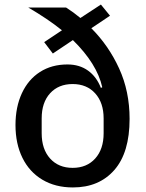

<svg xmlns="http://www.w3.org/2000/svg" viewBox="-20 -810 642 843"><path d="M48 -261Q48 -340 76 -400.5Q104 -461 155.5 -494Q207 -527 276 -527Q329 -527 366.5 -500Q404 -473 423 -424L429 -427Q406 -530 300 -634L212 -575L174 -625L252 -677Q190 -727 104 -777H270Q303 -756 333 -731L423 -790L463 -741L381 -686Q457 -610 503 -509.5Q549 -409 549 -288Q549 -140 482 -63.5Q415 13 300 13Q223 13 166 -21Q109 -55 78.5 -117Q48 -179 48 -261ZM435 -225V-290Q435 -359 398 -400Q361 -441 299 -441Q237 -441 200 -400.5Q163 -360 163 -290V-225Q163 -155 200 -114Q237 -73 299 -73Q361 -73 398 -114Q435 -155 435 -225Z"/></svg>

Font: IBM Plex Sans JP Medium
Style: Regular
Weight: 500
Designer: Mike Abbink; Paul van der Laan; Pieter van Rosmalen; Wujin Sim; Yejin Wi; Jinhee Kim; Boomi Park; Yona Kim; Kichan Ma
Foundry: Sandoll Inc.
Version: Version 1.001